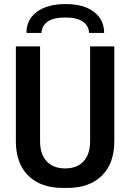

<svg xmlns="http://www.w3.org/2000/svg" viewBox="-20 -914 640 944"><path d="M289 10Q180 10 119 -50.5Q58 -111 58 -219V-686H177V-219Q177 -156 209.5 -121Q242 -86 300 -86Q359 -86 391 -121Q423 -156 423 -219V-686H542V-219Q542 -111 481 -50.5Q420 10 311 10ZM110 -752Q110 -818 161.5 -856Q213 -894 302 -894Q391 -894 441.5 -856Q492 -818 492 -752H418Q416 -789 386.5 -808.5Q357 -828 301 -828Q245 -828 215.5 -808.5Q186 -789 184 -752Z"/></svg>

Font: Chivo Mono Medium Medium
Style: Regular
Weight: 500
Monospace: yes
Version: Version 1.008